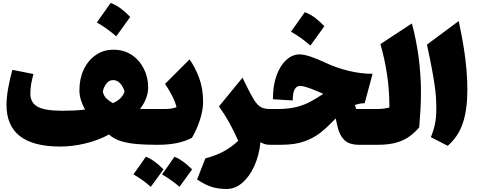

<svg xmlns="http://www.w3.org/2000/svg" viewBox="-20 -966 3199 1281"><path d="M736.8 -634.3Q806.2 -634.3 858.2 -599.9Q910.2 -565.4 939.2 -508.3Q968.3 -451.2 968.3 -382.8Q968.3 -343.3 953.4 -306.6Q938.5 -270 914.1 -239.3Q936 -238.8 966.6 -238.8Q997.1 -238.8 1018.6 -238.8H1019V0H1018.6Q959 0 899.7 -4.4Q840.3 -8.8 790 -23.4Q739.7 -38.1 707.5 -68.8Q634.8 -29.3 548.8 -8.8Q462.9 11.7 380.9 11.7Q23.4 11.7 23.4 -266.1Q23.4 -312 33.9 -373.8Q44.4 -435.5 62.5 -500L203.1 -472.2Q191.9 -430.7 187.3 -400.9Q182.6 -371.1 182.6 -340.8Q182.6 -280.3 231.7 -253.7Q280.8 -227.1 392.1 -227.1Q419.4 -227.1 463.6 -228.5Q507.8 -230 547.4 -234.9Q531.7 -262.2 520.8 -296.1Q509.8 -330.1 509.8 -363.8Q509.8 -440.9 538.6 -502Q567.4 -563 618.7 -598.6Q669.9 -634.3 736.8 -634.3ZM734.9 -431.6Q707.5 -431.6 689.2 -407.5Q670.9 -383.3 666 -354Q672.4 -325.7 690.9 -308.1Q709.5 -290.5 733.4 -277.8Q761.7 -290.5 781.2 -308.3Q800.8 -326.2 811 -354.5Q804.2 -382.8 783.9 -407.2Q763.7 -431.6 734.9 -431.6ZM718.3 -946.3Q755.9 -932.6 788.6 -907.2Q821.3 -881.8 848.6 -853Q826.2 -821.3 803 -789.1Q779.8 -756.8 755.4 -723.6Q727.1 -748.5 695.3 -771.7Q663.6 -794.9 626 -815.9Q674.3 -882.8 718.3 -946.3Z M870.1 197.3Q902.8 152.8 953.1 79.6Q1008.3 100.6 1070.8 164.1Q1049.3 193.8 1028.3 222.7Q1007.3 251.5 986.3 280.3Q933.6 233.9 870.1 197.3ZM1061 197.3Q1097.2 147.9 1144 79.6Q1198.7 101.1 1261.7 164.1Q1235.4 201.2 1177.7 280.3Q1131.3 239.3 1061 197.3ZM1019 0Q1007.3 0 1001.5 -8.3Q995.6 -16.6 995.6 -41V-197.8Q995.6 -222.2 1001.5 -230.5Q1007.3 -238.8 1019 -238.8H1075.7Q1100.6 -238.8 1119.9 -241.2Q1139.2 -243.7 1157.7 -251Q1148.4 -289.6 1126 -331.5Q1103.5 -373.5 1081.1 -406.2L1244.6 -569.8Q1280.8 -519.5 1307.9 -448Q1335 -376.5 1335 -287.1Q1335 -231.9 1314.5 -167.7Q1293.9 -103.5 1260.7 -46.4Q1214.8 -22.5 1158.7 -11.2Q1102.5 0 1036.6 0Z M1598.1 -447.8 1619.6 -403.3Q1652.8 -335 1675.3 -299.3Q1697.8 -263.7 1720.9 -251.2Q1744.1 -238.8 1779.3 -238.8H1779.8V0H1779.3Q1761.7 0 1747.6 -4.2Q1733.4 -8.3 1717.8 -17.1Q1708.5 72.8 1676 143.3Q1643.6 213.9 1595.7 254.4Q1547.9 294.9 1491.7 294.9Q1438.5 294.9 1394.5 281.7Q1350.6 268.6 1294.9 231.4L1350.1 90.8Q1417.5 73.2 1469.7 45.4Q1522 17.6 1569.3 -26.4Q1541.5 -90.3 1510.7 -145.8Q1480 -201.2 1440.9 -255.9Z M1978.5 -603Q2008.3 -603 2053.2 -587.9Q2098.1 -572.8 2151.9 -547.4Q2220.7 -514.6 2303 -494.1Q2385.3 -473.6 2465.8 -473.6L2413.1 -277.3Q2380.9 -277.3 2348.1 -265.1L2356.4 -238.8H2501V0H2376.5Q2310.5 0 2278.3 -30.8Q2246.1 -61.5 2232.4 -119.1L2219.7 -175.8Q2212.9 -168.9 2206.1 -162.1Q2199.2 -155.3 2192.9 -148.4Q2161.6 -115.7 2118.7 -81.3Q2075.7 -46.9 2012.5 -23.4Q1949.2 0 1856 0H1779.8Q1768.1 0 1762.2 -8.3Q1756.3 -16.6 1756.3 -41V-197.8Q1756.3 -222.2 1762.2 -230.5Q1768.1 -238.8 1779.8 -238.8H1832Q1906.2 -238.8 1959 -252.4Q2011.7 -266.1 2053.5 -289.1Q2095.2 -312 2137.2 -339.8Q2111.3 -351.1 2089.4 -360.6Q2067.4 -370.1 2048.8 -376.5Q2028.3 -383.8 2011.7 -388.2Q1995.1 -392.6 1981.9 -392.6Q1933.1 -392.6 1933.1 -295.9L1800.8 -303.7Q1800.8 -397.5 1825.7 -464.4Q1850.6 -531.2 1891.1 -567.1Q1931.6 -603 1978.5 -603ZM2013.7 -884.8Q2051.3 -871.1 2084 -845.7Q2116.7 -820.3 2144 -791.5Q2121.6 -759.8 2098.4 -727.5Q2075.2 -695.3 2050.8 -662.1Q2022.5 -687 1990.7 -710.2Q1959 -733.4 1921.4 -754.4Q1969.7 -821.3 2013.7 -884.8Z M2728 -809.6Q2788.6 -584.5 2788.6 -346.2Q2788.6 -290.5 2785.4 -233.2Q2782.2 -175.8 2776.9 -116.2Q2747.1 -81.1 2710.7 -54.9Q2674.3 -28.8 2623.8 -14.4Q2573.2 0 2501 0Q2489.3 0 2483.4 -8.3Q2477.5 -16.6 2477.5 -41V-197.8Q2477.5 -222.2 2483.4 -230.5Q2489.3 -238.8 2501 -238.8Q2541 -238.8 2578.1 -249Q2578.1 -368.7 2561.5 -474.1Q2544.9 -579.6 2518.1 -671.9Z M3040.5 -825.7Q3062.5 -723.1 3075 -643.1Q3087.4 -563 3092.8 -496.1Q3098.1 -429.2 3098.1 -365.2Q3098.1 -237.3 3068.6 -146.5Q3039.1 -55.7 2967.3 6.8L2854.5 -50.8Q2872.1 -92.8 2881.6 -136.7Q2891.1 -180.7 2891.1 -241.2Q2891.1 -278.8 2888.7 -315.9Q2886.2 -353 2879.6 -399.4Q2873 -445.8 2860.8 -510.7Q2848.6 -575.7 2828.6 -668.5Z"/></svg>

Font: Pinar DS1 Black
Style: Regular
Weight: 900
Designer: Amin Abedi
Version: Version 3.000